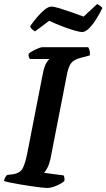

<svg xmlns="http://www.w3.org/2000/svg" viewBox="-30 -940 532 960"><path d="M205 0Q198 0 176.5 -2.5Q155 -5 127 -9Q99 -13 70 -18Q41 -23 19 -27.5Q-3 -32 -10 -35Q-9 -44 -4 -52.5Q1 -61 5 -65L36 -69Q69 -74 82 -96Q95 -118 106 -172L183 -566Q192 -612 203 -627.5Q214 -643 217 -645H120Q117 -648 114.5 -654.5Q112 -661 113 -671Q120 -678 134 -685.5Q148 -693 161.5 -698.5Q175 -704 181 -704H411Q414 -699 417.5 -688.5Q421 -678 419 -663L370 -650Q337 -641 324 -622Q311 -603 304 -564L222 -144Q216 -118 206.5 -100Q197 -82 190 -76L288 -63Q291 -59 292 -50Q293 -41 292 -35Q276 -21 250 -10.5Q224 0 205 0ZM381 -780Q368 -780 339 -788.5Q310 -797 277 -810Q244 -823 216 -836L145 -783Q140 -786 132 -792Q124 -798 121 -809Q136 -831 155 -853.5Q174 -876 193 -891.5Q212 -907 227 -907Q240 -907 268 -898.5Q296 -890 328.5 -878.5Q361 -867 388 -857L456 -920Q462 -916 469.5 -911.5Q477 -907 482 -900Q469 -873 451.5 -845Q434 -817 415.5 -798.5Q397 -780 381 -780Z"/></svg>

Font: Texturina
Style: Bold Italic
Weight: 700
Italic angle: -11°
Designer: Guillermo Torres Carreño
Foundry: Omnibus-Type
Version: Version 1.002; ttfautohint (v1.8.3)